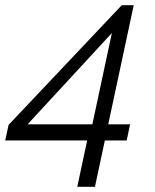

<svg xmlns="http://www.w3.org/2000/svg" viewBox="-48 -591 595 738"><path d="M287 -51H-28L-15 -111L420 -571H466L368 -113H452L439 -51H355L317 127H249ZM307 -113 382 -464 58 -113Z"/></svg>

Font: Raleway-v4020
Style: Italic
Weight: 400
Italic angle: -12°
Designer: Matt McInerney, Pablo Impallari, Rodrigo Fuenzalida
Foundry: Matt McInerney, Pablo Impallari, Rodrigo Fuenzalida
Version: Version 4.020;PS 004.020;hotconv 1.0.88;makeotf.lib2.5.64775